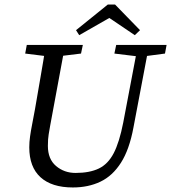

<svg xmlns="http://www.w3.org/2000/svg" viewBox="-20 -813 754 846"><path d="M109 -164Q109 -187 112.5 -212Q116 -237 121 -262L134 -331Q146 -402 158.5 -473Q171 -544 182 -615H267L201 -259Q198 -241 194.5 -221Q191 -201 191 -170Q191 -112 227 -81.5Q263 -51 313 -51Q375 -51 415.5 -70.5Q456 -90 481 -138Q506 -186 523 -273L588 -615H637L568 -251Q550 -154 513 -96Q476 -38 422.5 -12.5Q369 13 301 13Q208 13 158.5 -32Q109 -77 109 -164ZM91 -577 98 -615H345L337 -577L222 -563H204ZM484 -577 492 -615H714L707 -577L609 -564H591ZM487 -793 597 -680 574 -658 426 -758H504L329 -658L315 -680L455 -793Z"/></svg>

Font: Lisu Bosa Light
Style: Italic
Weight: 300
Italic angle: -19°
Designer: David Morse, Annie Olsen, Victor Gaultney, Frank Grießhammer (Latin)
Foundry: SIL International
Version: Version 2.000